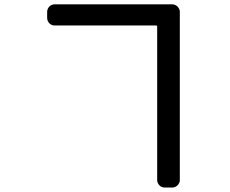

<svg xmlns="http://www.w3.org/2000/svg" viewBox="-20 -797 1040 869"><path d="M691.4 -677.7Q691.4 -681.6 686.5 -681.6H227.5Q212.9 -681.6 203.1 -691.9Q193.4 -702.1 193.4 -716.8V-742.2Q193.4 -756.8 203.1 -767.1Q212.9 -777.3 227.5 -777.3H759.8Q773.4 -777.3 783.7 -767.1Q793.9 -756.8 793.9 -742.2V17.6Q793.9 31.2 783.7 41.5Q773.4 51.8 759.8 51.8H725.6Q710.9 51.8 701.2 41.5Q691.4 31.2 691.4 17.6Z"/></svg>

Font: Gen Jyuu Gothic L Monospace Medium
Style: Regular
Weight: 500
Designer: [Source Han Sans]
Ryoko NISHIZUKA  (kana & ideographs); Paul D. Hunt (Latin, Greek & Cyrillic); Wenlong ZHANG  (bopomofo
Version: Version 1.002.20150607